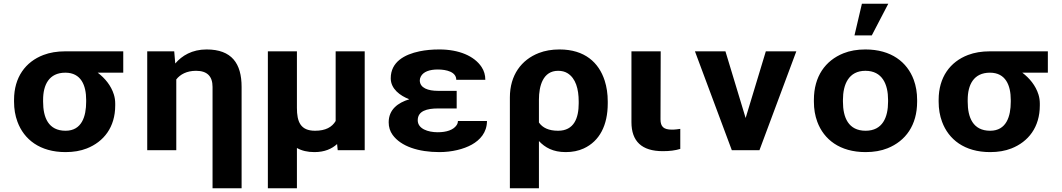

<svg xmlns="http://www.w3.org/2000/svg" viewBox="-20 -802 5671 1025"><path d="M638 -414V-528H328.9C284.9 -528 245.8 -521.5 211.8 -508.5C116.5 -472.2 55 -390 55 -269V-259C55 -220.3 61 -184.7 73.2 -152C108 -57.8 192.6 10 330 10C372.5 10 410.3 3.5 443.3 -9.5C534 -45.2 595.1 -123 595.1 -239V-249C595.1 -265.7 592.7 -281.7 588 -297C572.7 -346.1 539.8 -385 501.6 -414ZM328.9 -414C413.1 -414 440 -345.8 440 -269V-259C440 -180 416.4 -104 330 -104C237.9 -104 210.1 -175.3 210.1 -259V-269C210.1 -348.5 241.4 -414 328.9 -414Z M1026.7 -424C1086.2 -424 1114.7 -394.5 1114.7 -338V203H1269.8V-338C1269.8 -463 1217.4 -538 1082.8 -538C1005.5 -538 951.2 -504.9 915.6 -463L910.1 -528H766V0H921.1V-378C942.2 -404.9 976.8 -424 1026.7 -424Z M1779.6 -33 1782.9 0H1927V-528H1771.9V-156C1752.4 -123.3 1718.2 -104 1661.9 -104C1583.8 -104 1565.1 -152.4 1565.1 -226V-528H1410V203H1565.1V-12C1590.8 2.7 1621.9 10 1658.6 10C1712.7 10 1751.3 -7.2 1779.6 -33Z M2317.9 -223H2418V-317H2317.9C2266.2 -317 2221.1 -331.9 2221.1 -373C2221.1 -379.7 2222.9 -386.5 2226.6 -393.5C2240.1 -419.3 2273.5 -431 2316.8 -431C2363.8 -431 2415.8 -418.1 2415.8 -376H2570.9C2570.9 -401.3 2564.3 -424 2551.1 -444C2511.9 -503.5 2429.6 -538 2325.6 -538C2286.7 -538 2251.3 -534.7 2219.4 -528C2139 -511.2 2066 -471.3 2066 -384C2066 -327.3 2115.9 -291.1 2165 -272C2104.2 -253.6 2055 -217.1 2055 -149C2055 -123.7 2062 -101.3 2075.9 -82C2120 -20.8 2213.6 10 2325.6 10C2392.6 10 2455.5 -5.8 2498.8 -30C2542.3 -54.3 2579.7 -94.6 2579.7 -156H2424.6C2424.6 -148 2422.2 -140.5 2417.4 -133.5C2400.2 -108.1 2363.4 -96 2316.8 -96C2264.8 -96 2210.1 -114.4 2210.1 -160C2210.1 -209.8 2259.7 -223 2317.9 -223Z M3000.1 10C3036 10 3068.1 3.5 3096.3 -9.5C3181.3 -48.6 3224.5 -133.9 3224.5 -250V-260C3224.5 -300.7 3219 -338 3208 -372C3177 -467.8 3102 -538 2967.1 -538C2926 -538 2889.2 -531.7 2856.6 -519C2763.6 -482.9 2702 -401.1 2702 -282V203H2857.1V-49C2889.7 -14.4 2932.4 10 3000.1 10ZM2959.4 -104C2909.5 -104 2876.2 -120 2857.1 -148V-270C2857.1 -343.6 2878.9 -424 2959.4 -424C2979.2 -424 2996.1 -419.7 3010 -411C3053.5 -383.9 3069.4 -327.1 3069.4 -260V-250C3069.4 -172 3044.6 -104 2959.4 -104Z M3518.2 5C3555.5 5 3584.2 1.3 3611.7 -7V-114L3592.4 -111.5C3584.8 -110.5 3576.1 -110 3566.6 -110C3523.6 -110 3506.1 -125.2 3506.1 -165L3507.2 -528H3351V-150C3351 -47.4 3406.3 5 3518.2 5Z M3960.6 -172 3852.8 -528H3690L3886.9 0H4034.3L4231.2 -528H4068.4Z M4325 -269V-259C4325 -220.3 4331 -184.7 4343.1 -152C4378.1 -57.5 4463.2 10 4601.1 10C4645.1 10 4684.1 3.2 4718.2 -10.5C4815 -49.3 4876.1 -133.9 4876.1 -259V-269C4876.1 -307.7 4870 -343.3 4858 -376C4823 -470.5 4737.9 -538 4600 -538C4556 -538 4517 -531.2 4482.8 -517.5C4386.1 -478.7 4325 -394.1 4325 -269ZM4721 -269V-259C4721 -175.9 4691.8 -104 4601.1 -104C4509 -104 4480.1 -175.1 4480.1 -259V-269C4480.1 -350.7 4510.3 -424 4600 -424C4690.5 -424 4721 -351.5 4721 -269ZM4581.3 -782 4541.7 -613H4634.1L4722.1 -782Z M5574 -414V-528H5264.9C5220.9 -528 5181.8 -521.5 5147.8 -508.5C5052.5 -472.2 4991 -390 4991 -269V-259C4991 -220.3 4997 -184.7 5009.2 -152C5044 -57.8 5128.6 10 5266 10C5308.5 10 5346.3 3.5 5379.3 -9.5C5470 -45.2 5531.1 -123 5531.1 -239V-249C5531.1 -265.7 5528.7 -281.7 5524 -297C5508.7 -346.1 5475.8 -385 5437.6 -414ZM5264.9 -414C5349.1 -414 5376 -345.8 5376 -269V-259C5376 -180 5352.4 -104 5266 -104C5173.9 -104 5146.1 -175.3 5146.1 -259V-269C5146.1 -348.5 5177.4 -414 5264.9 -414Z"/></svg>

Font: Asimov
Style: Wid
Weight: 500
Designer: Google
Version: Version 2.000980; 2014